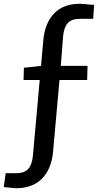

<svg xmlns="http://www.w3.org/2000/svg" viewBox="-80 -800 540 1020"><path d="M-50 120H5Q51 120 71 96.5Q91 73 95 25L131 -375H45L47 -440L138 -450L150 -585Q158 -677 207.5 -728.5Q257 -780 345 -780L420 -774L415 -700H345Q299 -700 279 -676.5Q259 -653 255 -605L243 -450H385L383 -375H236L202 5Q194 97 143.5 148.5Q93 200 5 200L-60 194Z"/></svg>

Font: Bitter
Style: Regular
Weight: 400
Designer: Sol Matas
Foundry: Sol Matas
Version: Version 1.300;PS 001.300;hotconv 1.0.70;makeotf.lib2.5.58329